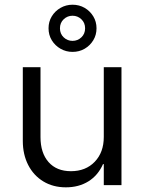

<svg xmlns="http://www.w3.org/2000/svg" viewBox="-20 -785 615 814"><path d="M259.2 9.2Q205 9.2 163.8 -15.8Q122.5 -40.8 99.6 -85.4Q76.7 -130 76.7 -187.5V-500H151.7V-204.2Q151.7 -136.7 185.8 -97.9Q220 -59.2 280.8 -59.2Q343.3 -59.2 381.7 -99.2Q420 -139.2 420 -204.2V-500H495V0H420V-89.2H416.7Q395.8 -41.7 355 -16.2Q314.2 9.2 259.2 9.2ZM287.5 -565Q260 -565 236.7 -578.3Q213.3 -591.7 199.6 -614.2Q185.8 -636.7 185.8 -665Q185.8 -693.3 199.6 -715.8Q213.3 -738.3 236.7 -751.7Q260 -765 287.5 -765Q315.8 -765 338.8 -751.7Q361.7 -738.3 375.4 -715.8Q389.2 -693.3 389.2 -665Q389.2 -636.7 375.4 -614.2Q361.7 -591.7 338.8 -578.3Q315.8 -565 287.5 -565ZM287.5 -611.7Q309.2 -611.7 325 -626.7Q340.8 -641.7 340.8 -665Q340.8 -688.3 325 -703.3Q309.2 -718.3 287.5 -718.3Q265.8 -718.3 250 -703.3Q234.2 -688.3 234.2 -665Q234.2 -641.7 250 -626.7Q265.8 -611.7 287.5 -611.7Z"/></svg>

Font: Funnel Sans Light
Style: Regular
Weight: 300
Designer: NORD ID, Kristian Moeller
Foundry: Dicotype
Version: Version 1.000